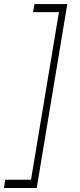

<svg xmlns="http://www.w3.org/2000/svg" viewBox="-47 -796 398 957"><path d="M288.4 -775.6 136 141H-27L-21.3 99.8H107.6L246.8 -735.4H117.9L124.6 -775.6Z"/></svg>

Font: Inter UI Extra Light
Style: Italic
Weight: 200
Italic angle: -9.39999°
Designer: Rasmus Andersson
Foundry: rsms
Version: 3.2;8d6f07862